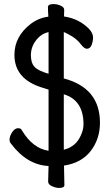

<svg xmlns="http://www.w3.org/2000/svg" viewBox="-20 -796 540 945"><path d="M294 -332V-59Q354 -74 378 -130Q391 -158 391 -184Q391 -303 294 -332ZM219 -433V-638Q182 -630 157 -597Q132 -564 132 -524Q132 -486 150.5 -466.5Q169 -447 219 -433ZM271 129Q255 129 236 120.5Q217 112 217 98L219 21Q113 16 34 -89Q27 -97 27 -108Q27 -126 40 -145.5Q53 -165 69 -165Q84 -165 88 -154Q142 -65 219 -54V-355L187 -365Q51 -407 51 -526Q51 -617 132 -679Q171 -708 218 -714Q216 -741 216 -761Q216 -776 243 -776Q260 -776 278 -768.5Q296 -761 296 -747L295 -715Q368 -704 416 -656Q438 -634 438 -611Q438 -594 431 -575Q424 -556 407 -556Q395 -556 378 -578Q356 -608 315 -628Q297 -638 294 -638V-410Q472 -363 472 -192Q472 -112 426.5 -53Q381 6 295 19L297 115Q297 129 271 129Z"/></svg>

Font: \eiw{I[½ {O¿rH
Style: Bold
Weight: 700
Designer: LXGW / Fontworks Inc.
Foundry: LXGW / Fontworks Inc.
Version: Version 1.320;February 9, 2024